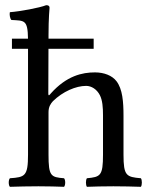

<svg xmlns="http://www.w3.org/2000/svg" viewBox="-20 -718 578 740"><path d="M167 -285.9C167 -307 176 -319.3 184 -328C222 -365.3 272.6 -387 312 -387C332.4 -387 353.4 -373.9 365 -351C375 -331.2 377 -304 377 -274V-122C377 -40 367 -36 315 -31C310 -25 310 -4 315 2C343 1 377 0 417 0C457 0 490 1 523 2C528 -4 528 -25 523 -31C467 -36 456 -40 456 -122V-271C456 -326 452.3 -374.5 429 -405C412.2 -427 381 -439 346 -439C296.9 -439 237 -426 176 -358C172.6 -354.2 166.2 -344 166.2 -358L166.8 -530H341V-569H167V-583C167 -648 171 -688 171 -688C171 -695 167 -698 158 -698C133 -688 58 -674 18 -671C16 -663 18 -647 24 -641C73.8 -638.1 86.9 -642.6 87.9 -569H26V-530H88V-122C88 -39 76.2 -35 18.2 -31C12.2 -25 12.2 -4 18.2 2C51.2 1 88 0 128 0C166 0 198.8 1 226.8 2C232.8 -4 232.8 -25 226.8 -31C176 -35 167 -39 167 -122Z"/></svg>

Font: Libertinus Math
Style: Regular
Weight: 400
Designer: Philipp H. Poll
Foundry: Khaled Hosny
Version: Version 6.2